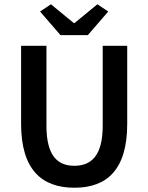

<svg xmlns="http://www.w3.org/2000/svg" viewBox="-20 -869 696 901"><path d="M329 12C482 12 577 -73 577 -288V-654H462V-279C462 -138 408 -91 329 -91C250 -91 198 -138 198 -279V-654H79V-288C79 -73 176 12 329 12ZM264 -704H392L488 -815L437 -849L330 -761H326L219 -849L168 -815Z"/></svg>

Font: Source Sans Pro Semibold
Style: Regular
Weight: 600
Designer: Paul D. Hunt
Foundry: Adobe Systems Incorporated
Version: Version 3.006;hotconv 1.0.111;makeotfexe 2.5.65597